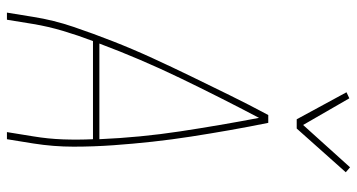

<svg xmlns="http://www.w3.org/2000/svg" viewBox="-252 -752 1005 540"><g transform="rotate(90 250.0 -482.5)"><path d="M16 0 28 -74Q37 -131 56 -187Q75 -243 97 -299Q119 -355 144 -409.5Q169 -464 195.5 -518.5Q222 -573 248.5 -627Q275 -681 304 -735H326Q337 -681 346.5 -627Q356 -573 364.5 -518.5Q373 -464 379 -409.5Q385 -355 389 -299Q393 -243 393 -187Q393 -131 384 -74L372 0H352L364 -74Q371 -116 372.5 -158Q374 -200 372 -242H96Q80 -200 67.5 -158Q55 -116 48 -74L36 0ZM103 -260H372Q367 -375 350 -487Q333 -599 312 -709Q254 -599 200 -487Q146 -375 103 -260ZM316 -815 240 -955 257 -963 332 -833 451 -965 465 -953 342 -815Z"/></g></svg>

Font: Iosevka Term Curly Thin
Style: Italic
Weight: 100
Italic angle: -9°
Designer: Belleve Invis
Foundry: Belleve Invis
Version: Version 32.3.0